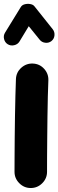

<svg xmlns="http://www.w3.org/2000/svg" viewBox="-46 -885 301 989"><path d="M123.5 -557.6Q158.2 -556.2 181.4 -530.5Q204.6 -504.9 203.1 -470.2Q201.7 -437 200.4 -388.9Q199.2 -340.8 198.5 -286.1Q197.8 -231.4 197.3 -177.2Q196.8 -123 196.5 -76.7Q196.3 -30.3 196.3 0Q196.3 34.2 171.6 58.8Q147 83.5 112.3 83.5Q78.1 83.5 53.5 58.8Q28.8 34.2 28.8 0Q28.8 -31.2 29.1 -77.6Q29.3 -124 29.8 -178.5Q30.3 -232.9 31.2 -288.3Q32.2 -343.8 33.4 -393.1Q34.7 -442.4 36.1 -478Q37.6 -512.7 63.5 -535.9Q89.4 -559.1 123.5 -557.6ZM-6.3 -657.2Q-21 -666.5 -25.1 -684.1Q-29.3 -701.7 -20 -716.8L61 -848.6Q67.4 -859.4 81.5 -863Q95.7 -866.7 110.4 -864Q125 -861.3 131.8 -852.1L225.6 -734.4Q236.3 -720.7 234.6 -702.6Q232.9 -684.6 218.8 -673.3Q205.1 -662.6 187 -664.8Q168.9 -667 158.2 -680.7L102.1 -750L54.2 -670.9Q44.9 -656.2 26.9 -652.1Q8.8 -647.9 -6.3 -657.2Z"/></svg>

Font: Mikhak-DS2-FD Black
Style: Regular
Weight: 900
Designer: Amin Abedi
Version: Version 3.2